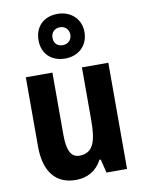

<svg xmlns="http://www.w3.org/2000/svg" viewBox="-92 -900 730 974"><g transform="rotate(-10 272.5 -413.0)"><path d="M273 -606C343 -606 392 -653 392 -722C392 -789 341 -836 273 -836C201 -836 155 -790 155 -720C155 -652 201 -606 273 -606ZM273 -675C242 -675 227 -694 227 -721C227 -748 246 -767 273 -767C300 -767 319 -748 319 -721C319 -694 299 -675 273 -675ZM484 -547H348V-275C348 -167 330 -108 258 -108C214 -108 196 -148 196 -228V-547H59V-190C59 -61 116 10 219 10C278 10 326 -16 354 -70H361L378 0H484Z"/></g></svg>

Font: Noto Sans Thai Looped Condensed
Style: Bold
Weight: 700
Width: 3
Designer: Sasikarn Vongin, Ben Mitchell
Foundry: The Fontpad Ltd
Version: Version 1.001